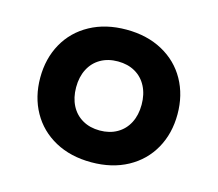

<svg xmlns="http://www.w3.org/2000/svg" viewBox="-75 -556 751 661"><g transform="rotate(15 300.0 -225.5)"><path d="M544.4 -225.6Q544.4 -157.2 514.4 -103.5Q484.4 -49.8 429 -19.5Q373.5 10.7 299.8 10.7Q226.1 10.7 170.7 -19.5Q115.2 -49.8 85.2 -103.5Q55.2 -157.2 55.2 -225.6Q55.2 -293.9 85.2 -347.7Q115.2 -401.4 170.7 -431.6Q226.1 -461.9 299.8 -461.9Q373.5 -461.9 429 -431.6Q484.4 -401.4 514.4 -347.7Q544.4 -293.9 544.4 -225.6ZM183.1 -225.6Q183.1 -188.5 197.5 -160.6Q211.9 -132.8 238.3 -117.7Q264.6 -102.5 299.8 -102.5Q335 -102.5 361.3 -117.7Q387.7 -132.8 402.1 -160.6Q416.5 -188.5 416.5 -225.6Q416.5 -262.7 402.1 -290.5Q387.7 -318.4 361.3 -333.5Q335 -348.6 299.8 -348.6Q264.6 -348.6 238.3 -333.5Q211.9 -318.4 197.5 -290.5Q183.1 -262.7 183.1 -225.6Z"/></g></svg>

Font: Courier Prime Sans
Style: Bold
Weight: 700
Designer: Alan Dague-Greene
Foundry: Quote-Unquote Apps
Version: Version 3.020